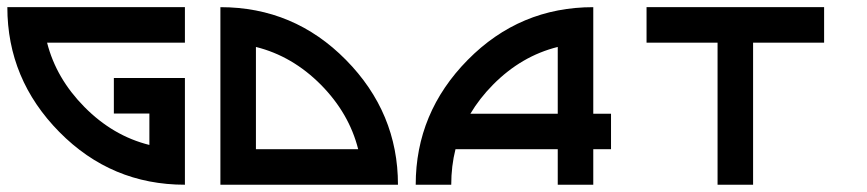

<svg xmlns="http://www.w3.org/2000/svg" viewBox="-69 -508 2384 528"><path d="M341.8 -109.4Q241.7 -134.3 163.1 -213.9Q85.4 -292.5 60.5 -390.6H439.5V-488.3H-48.8Q-48.8 -290 94.2 -145Q237.3 0 439.5 0V-293.5H244.1V-195.8H341.8Z M634.8 -97.7H916Q891.1 -196.3 813.5 -274.9Q734.9 -354 634.8 -378.9ZM537.1 0V-488.3Q739.3 -488.3 882.3 -343.3Q1025.4 -198.2 1025.4 0Z M1464.8 -378.9Q1364.7 -354 1286.6 -274.9Q1249.5 -237.3 1224.6 -195.3H1464.8ZM1183.6 -97.7Q1171.9 -51.3 1171.9 0H1074.2Q1074.2 -198.2 1217.3 -343.3Q1360.4 -488.3 1562.5 -488.3V-195.3H1611.3V-97.7H1562.5V0H1464.8V-97.7Z M2197.3 -390.6V-488.3H1709V-390.6H1904.3V0H2002V-390.6Z"/></svg>

Font: Arounder
Style: Regular
Weight: 400
Designer: Maxim Raikov
Foundry: Maxim Raikov
Version: Version 1.00 March 23, 2021, initial release